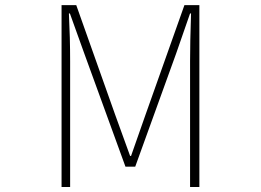

<svg xmlns="http://www.w3.org/2000/svg" viewBox="-20 -746 1040 766"><path d="M225.6 0V-725.6H284.2L439.5 -288.1Q494.1 -137.7 499 -124H502.9Q531.2 -204.1 560.5 -288.1L715.8 -725.6H775.4V0H738.3V-502Q738.3 -575.2 742.2 -692.4H738.3L682.6 -532.2L519.5 -81.1H480.5L316.4 -532.2L258.8 -692.4H254.9Q259.8 -594.7 259.8 -502V0Z"/></svg>

Font: GenEi Gothic M ExtraLight
Style: Regular
Weight: 200
Designer: o_tamon (Modified); [Source Han Sans]
Ryoko NISHIZUKA  (kana & ideographs); Paul D. Hunt (Latin, Greek & Cyrillic); Wenl
Version: Version 1.1a;Original Version 1.004